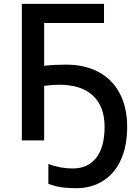

<svg xmlns="http://www.w3.org/2000/svg" viewBox="-20 -734 728 1004"><path d="M288.1 -291Q257.8 -291 210.9 -285.2V0H94.2V-713.9H523.9V-613.8H210.9V-390.1Q262.7 -396 325.2 -396Q422.9 -396 495.1 -357.7Q567.4 -319.3 606.2 -245.6Q645 -171.9 645 -70.8Q645 27.8 612.8 100.1Q580.6 172.4 520 211.2Q459.5 250 379.9 250Q330.1 250 298.3 244.9Q266.6 239.7 232.9 227.1V123Q293 147 359.9 147Q439.9 147 483.4 91.1Q526.9 35.2 526.9 -70.8Q526.9 -176.8 466.1 -233.9Q405.3 -291 288.1 -291Z"/></svg>

Font: Open Sans Semibold
Style: Regular
Weight: 600
Foundry: Ascender Corporation
Version: Version 1.10; ttfautohint (v1.5.65-e2d9)